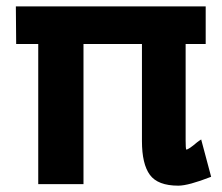

<svg xmlns="http://www.w3.org/2000/svg" viewBox="-20 -565 698 603"><path d="M540 18.1Q475.6 18.1 450.7 -15.9Q425.8 -49.8 425.8 -122.1V-426.8H242.2V13.2H100.1V-426.8H30.8L29.8 -544.9H626V-426.8H563V-124Q563 -99.1 564.9 -95.2Q572.3 -95.2 599.1 -118.2Q602.1 -120.6 605 -122.6Q607.9 -124.5 609.6 -125.5Q611.3 -126.5 611.8 -127L643.1 -9.8Q571.8 18.1 540 18.1Z"/></svg>

Font: Miedinger*
Style: Bold
Weight: 700
Version: Version 001.000